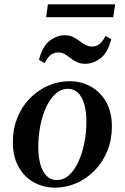

<svg xmlns="http://www.w3.org/2000/svg" viewBox="-20 -852 573 882"><path d="M300 -479Q353 -479 397 -454.5Q441 -430 467.5 -383.5Q494 -337 494 -271Q494 -210 473 -158.5Q452 -107 415.5 -69.5Q379 -32 332 -11Q285 10 232 10Q180 10 135.5 -14.5Q91 -39 65 -86Q39 -133 39 -198Q39 -259 59.5 -310.5Q80 -362 116.5 -399.5Q153 -437 200.5 -458Q248 -479 300 -479ZM240 -25Q273 -25 298 -48Q323 -71 340.5 -109.5Q358 -148 367.5 -195.5Q377 -243 377 -292Q377 -338 367.5 -372Q358 -406 339 -425Q320 -444 293 -444Q260 -444 235 -421Q210 -398 192 -359.5Q174 -321 165 -273.5Q156 -226 156 -178Q156 -131 165.5 -97Q175 -63 194 -44Q213 -25 240 -25ZM465 -687 491 -672Q475 -609 441.5 -584Q408 -559 372 -559Q349 -559 332.5 -567Q316 -575 303 -585.5Q290 -596 277 -603.5Q264 -611 246 -611Q231 -611 215.5 -601.5Q200 -592 185 -562L159 -577Q175 -639 208 -664.5Q241 -690 276 -690Q299 -690 315.5 -682Q332 -674 345.5 -663.5Q359 -653 373 -645.5Q387 -638 405 -638Q419 -638 434 -647.5Q449 -657 465 -687ZM200 -832H509L500 -773H192Z"/></svg>

Font: Brygada 1918 SemiBold
Style: Italic
Weight: 600
Italic angle: -8°
Designer: Mateusz Machalski | Borys Kosmynka | Przemek Hoffer
Foundry: NIEPODLEGLA 2018
Version: Version 3.006